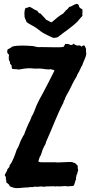

<svg xmlns="http://www.w3.org/2000/svg" viewBox="-20 -972 470 1001"><path d="M4.9 -56.6C9.8 -53.7 11.7 -46.9 10.7 -36.1C12.7 -34.2 13.7 -29.3 12.7 -21.5C19.5 -14.6 29.3 -11.7 30.3 -1C41 3.9 54.7 8.8 66.4 8.8C86.9 8.8 107.4 4.9 127.9 4.9L141.6 2.9C149.4 5.9 155.3 1 162.1 1C166 1 169.9 2 173.8 2C181.6 2 189.5 0 196.3 0C200.2 0 204.1 2 208 2C211.9 2 215.8 0 220.7 0C235.4 0 249 -1 263.7 -1C266.6 -1 262.7 2 277.3 -1C281.2 -1 285.2 0 289.1 0C299.8 0 308.6 -2 319.3 -2C325.2 -2 330.1 -1 333 0C343.8 -2.9 353.5 0 364.3 -3.9C371.1 -14.6 370.1 -27.3 377 -38.1C374 -44.9 378.9 -51.8 378.9 -58.6L383.8 -69.3C382.8 -72.3 383.8 -76.2 387.7 -82C385.7 -87.9 384.8 -101.6 384.8 -108.4L370.1 -123C363.3 -120.1 363.3 -125 359.4 -126C348.6 -128.9 337.9 -127 329.1 -127C313.5 -127 296.9 -125 282.2 -125C278.3 -125 273.4 -126 268.6 -126H244.1C229.5 -126 214.8 -126 200.2 -126C195.3 -126 184.6 -126 180.7 -129.9C179.7 -137.7 185.5 -144.5 186.5 -152.3C195.3 -165 197.3 -176.8 202.1 -191.4C205.1 -200.2 210.9 -209 214.8 -217.8C217.8 -218.8 216.8 -219.7 219.7 -231.4C251 -298.8 275.4 -370.1 310.5 -436.5C311.5 -443.4 313.5 -449.2 318.4 -454.1C318.4 -465.8 342.8 -500 347.7 -514.6C351.6 -519.5 352.5 -525.4 356.4 -532.2C359.4 -538.1 377 -571.3 379.9 -574.2C382.8 -586.9 392.6 -595.7 396.5 -608.4C401.4 -615.2 401.4 -623 408.2 -629.9C413.1 -649.4 429.7 -673.8 429.7 -693.4C429.7 -698.2 427.7 -700.2 428.7 -716.8C424.8 -723.6 424.8 -731.4 418 -735.4C411.1 -735.4 409.2 -731.4 404.3 -728.5C400.4 -732.4 401.4 -737.3 382.8 -734.4C379.9 -734.4 364.3 -741.2 363.3 -745.1C362.3 -738.3 353.5 -737.3 348.6 -737.3L336.9 -742.2C334 -742.2 332 -743.2 320.3 -743.2C317.4 -738.3 315.4 -732.4 310.5 -727.5C294.9 -724.6 280.3 -725.6 261.7 -725.6C239.3 -725.6 216.8 -726.6 194.3 -726.6C187.5 -726.6 181.6 -725.6 174.8 -726.6C164.1 -728.5 155.3 -732.4 143.6 -732.4C127.9 -733.4 112.3 -734.4 93.8 -734.4C77.1 -734.4 58.6 -733.4 42 -728.5C37.1 -720.7 26.4 -719.7 18.6 -712.9C17.6 -708 18.6 -704.1 17.6 -697.3C20.5 -693.4 24.4 -690.4 27.3 -685.5C24.4 -676.8 26.4 -668 26.4 -659.2C29.3 -652.3 33.2 -652.3 32.2 -640.6C35.2 -636.7 38.1 -633.8 41 -629.9C40 -628.9 40 -623 43 -613.3C53.7 -610.4 66.4 -612.3 78.1 -609.4C96.7 -613.3 117.2 -616.2 136.7 -616.2C144.5 -616.2 153.3 -614.3 161.1 -614.3C176.8 -614.3 191.4 -616.2 215.8 -611.3C226.6 -611.3 234.4 -608.4 245.1 -611.3C250 -607.4 260.7 -610.4 263.7 -603.5C243.2 -563.5 224.6 -524.4 203.1 -485.4C192.4 -465.8 181.6 -447.3 172.9 -427.7C164.1 -409.2 157.2 -380.9 144.5 -364.3C144.5 -357.4 138.7 -351.6 137.7 -344.7C131.8 -336.9 108.4 -281.2 105.5 -269.5C98.6 -262.7 98.6 -256.8 87.9 -238.3C81.1 -222.7 78.1 -207 67.4 -192.4C59.6 -168.9 45.9 -127.9 30.3 -110.4C30.3 -103.5 29.3 -100.6 18.6 -89.8C17.6 -78.1 5.9 -68.4 4.9 -56.6ZM107.4 -898.4C107.4 -874 111.3 -877.9 119.1 -856.4C134.8 -844.7 152.3 -837.9 168 -827.1C182.6 -816.4 198.2 -802.7 214.8 -794.9C225.6 -790 244.1 -779.3 258.8 -774.4C266.6 -775.4 274.4 -775.4 281.2 -778.3C315.4 -805.7 354.5 -830.1 384.8 -860.4C387.7 -863.3 388.7 -866.2 391.6 -869.1C399.4 -877 403.3 -882.8 410.2 -889.6C407.2 -894.5 412.1 -913.1 409.2 -923.8C403.3 -925.8 397.5 -929.7 392.6 -935.5C392.6 -944.3 388.7 -950.2 379.9 -952.1C365.2 -949.2 355.5 -938.5 340.8 -935.5C336.9 -930.7 330.1 -920.9 323.2 -918C320.3 -911.1 313.5 -908.2 309.6 -901.4C291 -892.6 264.6 -868.2 249 -855.5C238.3 -858.4 232.4 -865.2 221.7 -868.2C210.9 -879.9 202.1 -890.6 191.4 -901.4C179.7 -902.3 180.7 -909.2 173.8 -916C159.2 -919.9 148.4 -931.6 133.8 -936.5C127 -933.6 122.1 -930.7 114.3 -930.7C107.4 -923.8 107.4 -907.2 107.4 -898.4Z"/></svg>

Font: Caesar Dressing Cyrillic
Style: Regular
Weight: 400
Designer: Dathan Boardman
Foundry: Open Window
Version: Version 1.00;July 2, 2020;FontCreator 13.0.0.2642 64-bit